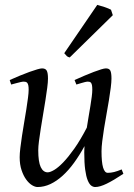

<svg xmlns="http://www.w3.org/2000/svg" viewBox="-20 -732 539 772"><path d="M476.1 -33.2Q436.5 -6.8 408.9 6.6Q381.3 20 362.8 20Q354.5 20 346.7 14.2Q338.9 8.3 332.5 -7.3Q326.2 -22.9 322.5 -50Q318.8 -77.1 318.8 -119.1Q318.8 -124.5 319.1 -131.1Q319.3 -137.7 319.8 -144.5Q299.8 -107.9 277.8 -77.6Q255.9 -47.4 231.9 -25.6Q208 -3.9 182.6 8.1Q157.2 20 130.9 20Q121.1 20 108.6 12.5Q96.2 4.9 85.2 -10.3Q74.2 -25.4 66.7 -47.9Q59.1 -70.3 59.1 -100.1Q59.1 -114.7 61.8 -137.2Q64.5 -159.7 68.4 -185.5Q72.3 -211.4 77.1 -239.3Q82 -267.1 85.9 -292.5Q89.8 -317.9 92.5 -338.4Q95.2 -358.9 95.2 -371.1Q95.2 -382.3 93.8 -388.9Q92.3 -395.5 89.6 -398.7Q86.9 -401.9 83.3 -402.8Q79.6 -403.8 75.2 -403.8Q70.8 -403.8 62.5 -401.9Q54.2 -399.9 45.9 -397.7Q37.6 -395.5 24.9 -392.1L19 -410.2Q39.6 -419.4 60.3 -428Q81.1 -436.5 98.6 -442.9Q116.2 -449.2 129.6 -453.1Q143.1 -457 148.9 -457Q163.1 -457 168 -447.8Q172.9 -438.5 172.9 -416Q172.9 -401.9 169.9 -378.9Q167 -356 162.6 -328.6Q158.2 -301.3 153.3 -272Q148.4 -242.7 144 -215.3Q139.6 -188 136.7 -165Q133.8 -142.1 133.8 -127.9Q133.8 -81.1 143.8 -60.1Q153.8 -39.1 171.9 -39.1Q181.6 -39.1 197.8 -48.6Q213.9 -58.1 234.4 -79.3Q254.9 -100.6 279.1 -134.8Q303.2 -168.9 329.1 -218.8Q332.5 -241.2 336.4 -263.7Q340.3 -286.1 343.5 -306.2Q346.7 -326.2 348.9 -343Q351.1 -359.9 351.1 -371.1Q351.1 -382.3 349.9 -388.9Q348.6 -395.5 346.2 -398.7Q343.8 -401.9 340.6 -402.8Q337.4 -403.8 333 -403.8Q328.6 -403.8 321 -401.9Q313.5 -399.9 305.9 -397.7Q298.3 -395.5 287.1 -392.1L279.8 -410.2Q300.3 -419.4 320.3 -428Q340.3 -436.5 357.2 -442.9Q374 -449.2 386.7 -453.1Q399.4 -457 405.8 -457Q419.4 -457 423.8 -447.8Q428.2 -438.5 428.2 -416Q428.2 -401.9 425.3 -379.2Q422.4 -356.4 418 -329.3Q413.6 -302.2 408.2 -272.7Q402.8 -243.2 398.4 -215.6Q394 -188 391.1 -164.1Q388.2 -140.1 388.2 -124Q388.2 -79.6 394.5 -58.3Q400.9 -37.1 413.1 -37.1Q425.8 -37.1 438.7 -40.3Q451.7 -43.5 469.2 -50.8ZM433.6 -670.9 260.3 -501Q252.4 -502.9 248.8 -506.3Q245.1 -509.8 238.3 -518.1L371.1 -712.4Q376 -710.9 383.5 -708.7Q391.1 -706.5 399.4 -703.9Q407.7 -701.2 415 -698.2Q422.4 -695.3 426.3 -692.9Z"/></svg>

Font: Akkhara
Style: Italic
Weight: 400
Italic angle: -7°
Designer: J. Victor Gaultney
Version: Version 1.00 June 13, 2006, initial release